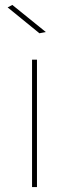

<svg xmlns="http://www.w3.org/2000/svg" viewBox="-20 -759 280 779"><path d="M30 -739 166 -629 140 -624 11 -729ZM110 -517H130V0H110Z"/></svg>

Font: Montserrat arm Thin
Style: Regular
Weight: 250
Designer: Julieta Ulanovsky
Foundry: Julieta Ulanovsky
Version: Version 6.000;PS 006.000;hotconv 1.0.88;makeotf.lib2.5.64775